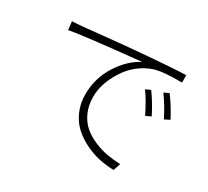

<svg xmlns="http://www.w3.org/2000/svg" viewBox="-144 -943 1287 1189"><g transform="rotate(30 500.0 -348.5)"><path d="M699.2 -511.7 734.4 -527.3Q781.2 -462.9 819.3 -386.7L782.2 -369.1Q741.2 -453.1 699.2 -511.7ZM807.6 -550.8 842.8 -567.4Q889.6 -505.9 930.7 -426.8L893.6 -408.2Q855.5 -485.4 807.6 -550.8ZM103.5 -590.8 96.7 -650.4Q130.9 -651.4 180.7 -656.2Q193.4 -657.2 270 -665.5Q346.7 -673.8 441.9 -682.6Q537.1 -691.4 618.2 -698.2Q800.8 -712.9 877 -714.8V-662.1Q743.2 -664.1 681.6 -644.5Q573.2 -607.4 508.8 -507.8Q444.3 -408.2 444.3 -311.5Q444.3 -250 466.3 -201.7Q488.3 -153.3 523.4 -123Q558.6 -92.8 606.4 -72.3Q654.3 -51.8 700.7 -43.5Q747.1 -35.2 797.9 -33.2L780.3 18.6Q727.5 17.6 675.3 6.3Q623 -4.9 571.8 -30.3Q520.5 -55.7 481.4 -91.3Q442.4 -127 418.5 -181.2Q394.5 -235.4 394.5 -299.8Q394.5 -415 454.6 -510.3Q514.6 -605.5 599.6 -649.4Q181.6 -607.4 103.5 -590.8Z"/></g></svg>

Font: GenEi Gothic M Light
Style: Regular
Weight: 300
Designer: o_tamon (Modified); [Source Han Sans]
Ryoko NISHIZUKA  (kana & ideographs); Paul D. Hunt (Latin, Greek & Cyrillic); Wenl
Version: Version 1.1a;Original Version 1.004